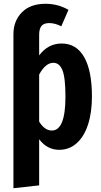

<svg xmlns="http://www.w3.org/2000/svg" viewBox="-20 -776 536 1015"><path d="M466 -266Q466 -180 445 -116.5Q424 -53 385 -18.5Q346 16 293 16Q229 16 187 -40V204L51 219V-595Q51 -665 95.5 -710.5Q140 -756 221 -756Q286 -756 342 -724L304 -637Q271 -654 240 -654Q212 -654 199.5 -639Q187 -624 187 -592V-483Q234 -546 306 -546Q384 -546 425 -474Q466 -402 466 -266ZM326 -265Q326 -366 310 -405Q294 -444 262 -444Q221 -444 187 -382V-133Q216 -86 254 -86Q326 -86 326 -265Z"/></svg>

Font: Fira Sans Extra Condensed SemiBold
Style: Regular
Weight: 600
Width: 1
Designer: Carrois Corporate & Edenspiekermann AG
Foundry: Carrois Corporate GbR & Edenspiekermann AG
Version: Version 4.203